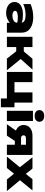

<svg xmlns="http://www.w3.org/2000/svg" viewBox="1626 -2502 1012 4303"><g transform="rotate(90 2131.5 -351.0)"><path d="M491 0H712V-331C712 -523 536 -590 368 -590C262 -590 167 -572 71 -531V-367C143 -401 229 -419 311 -419C427 -419 481 -389 489 -331C484 -334 478 -336 471 -338C435 -352 385 -359 321 -359C305 -359 288 -359 270 -358C131 -351 25 -288 25 -171C25 -54 130 17 270 17C365 17 441 -21 491 -66ZM490 -229C490 -156 401 -123 332 -123C267 -123 223 -148 223 -185C223 -242 330 -245 368 -245C416 -245 467 -240 490 -229Z M1035 0V-209H1130L1294 0H1555L1303 -309L1540 -573H1297L1134 -379H1035V-573H806V0Z M2051 -573V-170H1821V-573H1592V0H2187V135H2384V-170H2280V-573Z M2463 0H2692V-584H2463ZM2578 -622C2657 -622 2709 -663 2709 -729C2709 -796 2657 -837 2578 -837C2499 -837 2448 -796 2448 -729C2448 -663 2499 -622 2578 -622Z M3224 -178V0H3453V-573H3016C2876 -573 2782 -494 2782 -376C2782 -293 2830 -232 2907 -203L2765 0H3021L3139 -178ZM3076 -317C3037 -317 3013 -338 3013 -373C3013 -407 3037 -427 3076 -427H3224V-317Z M3746 0 3874 -159 4003 0H4263L4019 -292L4248 -573H3997L3878 -425L3758 -573H3506L3729 -290L3491 0Z"/></g></svg>

Font: Bounded ExtBd
Style: Regular
Weight: 800
Designer: Vlad Churkin
Version: Version 3.0